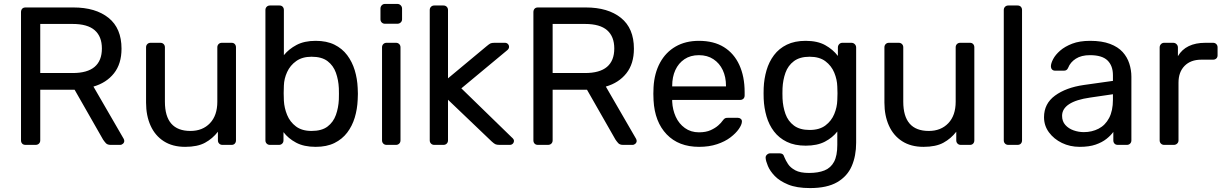

<svg xmlns="http://www.w3.org/2000/svg" viewBox="-20 -738 6233 978"><path d="M110 0Q99 0 93 -6.5Q87 -13 87 -23V-676Q87 -687 93 -693.5Q99 -700 110 -700H354Q467 -700 533 -647Q599 -594 599 -490Q599 -413 560.5 -364.5Q522 -316 456 -297L610 -31Q613 -25 613 -20Q613 -12 606.5 -6Q600 0 592 0H544Q527 0 519 -9Q511 -18 505 -27L360 -281H185V-23Q185 -13 178.5 -6.5Q172 0 161 0ZM185 -366H350Q425 -366 462 -397.5Q499 -429 499 -491Q499 -552 462.5 -584Q426 -616 350 -616H185Z M923 10Q859 10 814.5 -18.5Q770 -47 747 -98Q724 -149 724 -215V-497Q724 -507 730.5 -513.5Q737 -520 747 -520H797Q807 -520 813.5 -513.5Q820 -507 820 -497V-220Q820 -71 950 -71Q1012 -71 1049.5 -110.5Q1087 -150 1087 -220V-497Q1087 -507 1093.5 -513.5Q1100 -520 1110 -520H1160Q1170 -520 1176 -513.5Q1182 -507 1182 -497V-23Q1182 -13 1176 -6.5Q1170 0 1160 0H1113Q1103 0 1096.5 -6.5Q1090 -13 1090 -23V-67Q1063 -32 1024.5 -11Q986 10 923 10Z M1588 10Q1528 10 1488 -11.5Q1448 -33 1424 -65V-23Q1424 -13 1417.5 -6.5Q1411 0 1401 0H1355Q1345 0 1338.5 -6.5Q1332 -13 1332 -23V-687Q1332 -697 1338.5 -703.5Q1345 -710 1355 -710H1404Q1414 -710 1420 -703.5Q1426 -697 1426 -687V-457Q1451 -488 1490.5 -509Q1530 -530 1588 -530Q1644 -530 1683.5 -510.5Q1723 -491 1748.5 -457Q1774 -423 1787 -380Q1800 -337 1802 -290Q1803 -274 1803 -260Q1803 -246 1802 -230Q1800 -182 1787 -139Q1774 -96 1748.5 -62.5Q1723 -29 1683.5 -9.5Q1644 10 1588 10ZM1567 -71Q1619 -71 1648.5 -93.5Q1678 -116 1691 -152.5Q1704 -189 1706 -231Q1707 -260 1706 -289Q1704 -331 1691 -367.5Q1678 -404 1648.5 -426.5Q1619 -449 1567 -449Q1520 -449 1489 -427Q1458 -405 1442.5 -371Q1427 -337 1426 -302Q1425 -286 1425 -263.5Q1425 -241 1426 -225Q1428 -188 1442.5 -152.5Q1457 -117 1487.5 -94Q1518 -71 1567 -71Z M1949 0Q1939 0 1932.5 -6.5Q1926 -13 1926 -23V-497Q1926 -507 1932.5 -513.5Q1939 -520 1949 -520H1997Q2007 -520 2013.5 -513.5Q2020 -507 2020 -497V-23Q2020 -13 2013.5 -6.5Q2007 0 1997 0ZM1941 -617Q1931 -617 1924.5 -623.5Q1918 -630 1918 -640V-694Q1918 -704 1924.5 -711Q1931 -718 1941 -718H2004Q2014 -718 2021 -711Q2028 -704 2028 -694V-640Q2028 -630 2021 -623.5Q2014 -617 2004 -617Z M2192 0Q2182 0 2175.5 -6.5Q2169 -13 2169 -23V-687Q2169 -697 2175.5 -703.5Q2182 -710 2192 -710H2239Q2249 -710 2255.5 -703.5Q2262 -697 2262 -687V-339L2459 -503Q2471 -513 2477.5 -516.5Q2484 -520 2499 -520H2552Q2561 -520 2567 -514Q2573 -508 2573 -499Q2573 -495 2570.5 -490Q2568 -485 2561 -480L2330 -288L2586 -39Q2598 -29 2598 -21Q2598 -12 2592 -6Q2586 0 2577 0H2525Q2510 0 2503 -3.5Q2496 -7 2485 -17L2262 -230V-23Q2262 -13 2255.5 -6.5Q2249 0 2239 0Z M2720 0Q2709 0 2703 -6.5Q2697 -13 2697 -23V-676Q2697 -687 2703 -693.5Q2709 -700 2720 -700H2964Q3077 -700 3143 -647Q3209 -594 3209 -490Q3209 -413 3170.5 -364.5Q3132 -316 3066 -297L3220 -31Q3223 -25 3223 -20Q3223 -12 3216.5 -6Q3210 0 3202 0H3154Q3137 0 3129 -9Q3121 -18 3115 -27L2970 -281H2795V-23Q2795 -13 2788.5 -6.5Q2782 0 2771 0ZM2795 -366H2960Q3035 -366 3072 -397.5Q3109 -429 3109 -491Q3109 -552 3072.5 -584Q3036 -616 2960 -616H2795Z M3541 10Q3437 10 3376 -53.5Q3315 -117 3309 -227Q3308 -240 3308 -260.5Q3308 -281 3309 -294Q3313 -365 3342 -418.5Q3371 -472 3421.5 -501Q3472 -530 3540 -530Q3616 -530 3667.5 -498Q3719 -466 3746 -407Q3773 -348 3773 -269V-252Q3773 -241 3766.5 -235Q3760 -229 3750 -229H3404Q3404 -228 3404 -225Q3404 -222 3404 -220Q3406 -179 3422 -143.5Q3438 -108 3468.5 -86Q3499 -64 3540 -64Q3576 -64 3600 -75Q3624 -86 3639 -99.5Q3654 -113 3659 -121Q3668 -133 3673 -135.5Q3678 -138 3689 -138H3738Q3747 -138 3753.5 -132.5Q3760 -127 3759 -117Q3758 -102 3743 -80.5Q3728 -59 3700.5 -38Q3673 -17 3632.5 -3.5Q3592 10 3541 10ZM3404 -298H3678V-301Q3678 -346 3661.5 -381Q3645 -416 3614 -436.5Q3583 -457 3540 -457Q3497 -457 3466.5 -436.5Q3436 -416 3420 -381Q3404 -346 3404 -301Z M4106 220Q4038 220 3994.5 202Q3951 184 3926.5 158.5Q3902 133 3891.5 107.5Q3881 82 3880 67Q3879 57 3886.5 50Q3894 43 3903 43H3951Q3960 43 3966 47Q3972 51 3976 64Q3982 79 3994 97.5Q4006 116 4031 129.5Q4056 143 4101 143Q4148 143 4180 130Q4212 117 4228.5 86Q4245 55 4245 0V-68Q4221 -37 4182 -16.5Q4143 4 4084 4Q4028 4 3988 -15.5Q3948 -35 3922.5 -68.5Q3897 -102 3884.5 -145Q3872 -188 3870 -235Q3869 -263 3870 -290Q3872 -337 3884.5 -380Q3897 -423 3922.5 -457Q3948 -491 3988 -510.5Q4028 -530 4084 -530Q4144 -530 4183.5 -508Q4223 -486 4248 -453V-496Q4248 -506 4254.5 -513Q4261 -520 4271 -520H4317Q4327 -520 4334 -513Q4341 -506 4341 -496V-11Q4341 56 4318.5 108Q4296 160 4244.5 190Q4193 220 4106 220ZM4104 -76Q4154 -76 4184.5 -99Q4215 -122 4229.5 -157Q4244 -192 4245 -228Q4246 -242 4246 -262.5Q4246 -283 4245 -297Q4244 -333 4229.5 -368Q4215 -403 4184.5 -426Q4154 -449 4104 -449Q4054 -449 4024 -426.5Q3994 -404 3981 -367.5Q3968 -331 3966 -289Q3965 -263 3966 -236Q3968 -194 3981 -157.5Q3994 -121 4024 -98.5Q4054 -76 4104 -76Z M4684 10Q4620 10 4575.5 -18.5Q4531 -47 4508 -98Q4485 -149 4485 -215V-497Q4485 -507 4491.5 -513.5Q4498 -520 4508 -520H4558Q4568 -520 4574.5 -513.5Q4581 -507 4581 -497V-220Q4581 -71 4711 -71Q4773 -71 4810.5 -110.5Q4848 -150 4848 -220V-497Q4848 -507 4854.5 -513.5Q4861 -520 4871 -520H4921Q4931 -520 4937 -513.5Q4943 -507 4943 -497V-23Q4943 -13 4937 -6.5Q4931 0 4921 0H4874Q4864 0 4857.5 -6.5Q4851 -13 4851 -23V-67Q4824 -32 4785.5 -11Q4747 10 4684 10Z M5116 0Q5106 0 5099.5 -6.5Q5093 -13 5093 -23V-687Q5093 -697 5099.5 -703.5Q5106 -710 5116 -710H5163Q5174 -710 5180 -703.5Q5186 -697 5186 -687V-23Q5186 -13 5180 -6.5Q5174 0 5163 0Z M5480 10Q5430 10 5389 -10Q5348 -30 5323 -64Q5298 -98 5298 -141Q5298 -210 5354 -251Q5410 -292 5500 -305L5649 -326V-355Q5649 -403 5621.5 -430Q5594 -457 5532 -457Q5488 -457 5460 -439Q5432 -421 5421 -393Q5415 -378 5400 -378H5355Q5344 -378 5338.5 -384.5Q5333 -391 5333 -400Q5333 -415 5344.5 -437Q5356 -459 5380 -480Q5404 -501 5441.5 -515.5Q5479 -530 5533 -530Q5593 -530 5634 -514.5Q5675 -499 5698.5 -473Q5722 -447 5732.5 -414Q5743 -381 5743 -347V-23Q5743 -13 5736.5 -6.5Q5730 0 5720 0H5674Q5663 0 5657 -6.5Q5651 -13 5651 -23V-66Q5638 -48 5616 -30.5Q5594 -13 5561 -1.5Q5528 10 5480 10ZM5501 -65Q5542 -65 5576 -82.5Q5610 -100 5629.5 -137Q5649 -174 5649 -230V-258L5533 -241Q5462 -231 5426 -207.5Q5390 -184 5390 -148Q5390 -120 5406.5 -101.5Q5423 -83 5448.5 -74Q5474 -65 5501 -65Z M5910 0Q5900 0 5893.5 -6.5Q5887 -13 5887 -23V-496Q5887 -506 5893.5 -513Q5900 -520 5910 -520H5956Q5966 -520 5973 -513Q5980 -506 5980 -496V-452Q6000 -486 6035 -503Q6070 -520 6120 -520H6159Q6169 -520 6175.5 -513.5Q6182 -507 6182 -497V-456Q6182 -446 6175.5 -440Q6169 -434 6159 -434H6099Q6045 -434 6014 -402.5Q5983 -371 5983 -317V-23Q5983 -13 5976 -6.5Q5969 0 5959 0Z"/></svg>

Font: RubikRegular
Style: Regular
Weight: 400
Designer: Hubert and Fischer
Foundry: Hubert and Fischer
Version: Version 2.300;gftools[0.9.30]